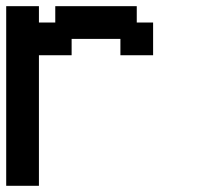

<svg xmlns="http://www.w3.org/2000/svg" viewBox="-20 -599 644 619"><path d="M52.7 0H0V-289.1V-579.1H52.7H105.5V-552.7V-526.4H131.8H158.2V-552.7V-579.1H289.1H420.9V-552.7V-526.4H447.3H473.6V-473.6V-420.9H420.9H368.2V-447.3V-473.6H289.1H210.9V-447.3V-420.9H158.2H105.5V-210.9V0Z"/></svg>

Font: VCR Jazz Mono
Style: Regular
Weight: 400
Version: Version 3.1